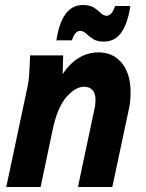

<svg xmlns="http://www.w3.org/2000/svg" viewBox="-20 -746 584 766"><path d="M5 0 90 -401Q94 -420 95.5 -437Q97 -454 98 -475L100 -525H232L230 -450Q257 -492 293.5 -514.5Q330 -537 373 -537Q432 -537 466.5 -494Q501 -451 501 -378Q501 -361 499.5 -344Q498 -327 494 -310L428 0H291L357 -312Q359 -320 360 -329.5Q361 -339 361 -349Q361 -373 349 -386.5Q337 -400 316 -400Q281 -400 245 -359Q209 -318 190 -228L142 0ZM205 -585Q215 -653 241 -689.5Q267 -726 311 -726Q339 -726 355 -715.5Q371 -705 382 -694Q393 -683 406 -683Q414 -683 423 -691.5Q432 -700 439 -722H500Q490 -654 464.5 -617Q439 -580 394 -580Q367 -580 350.5 -591Q334 -602 323 -612.5Q312 -623 299 -623Q291 -623 282.5 -615Q274 -607 267 -585Z"/></svg>

Font: Radio Canada Condensed
Style: Bold Italic
Weight: 700
Width: 3
Italic angle: -12°
Designer: Charles Daoud, Etienne Aubert Bonn, Alexandre Saumier Demers, Jacques Le Bailly
Foundry: Radio-Canada
Version: Version 2.104; ttfautohint (v1.8.4.7-5d5b);gftools[0.9.28.de